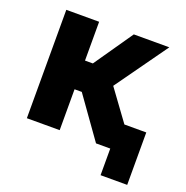

<svg xmlns="http://www.w3.org/2000/svg" viewBox="-119 -635 847 874"><g transform="rotate(20 304.5 -198.0)"><path d="M483 -125 375 -273 555 -525H383L253 -337H215V-525H56V0H215V-198H250L391 0H460V129H589V-125Z"/></g></svg>

Font: FIGSv2-sans-serif ExtraBold
Style: Regular
Weight: 800
Designer: Matt McInerney, Pablo Impallari, Rodrigo Fuenzalida,Mirko Velimirovic
Foundry: Matt McInerney, Pablo Impallari, Rodrigo Fuenzalida
Version: Version 4.021;hotconv 1.0.109;makeotfexe 2.5.65596